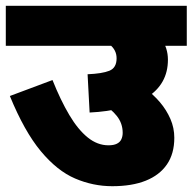

<svg xmlns="http://www.w3.org/2000/svg" viewBox="-20 -642 664 662"><path d="M0 -622H624V-484H0ZM326 -619Q359 -615 399 -601.5Q439 -588 475.5 -565Q512 -542 535.5 -509.5Q559 -477 559 -436Q559 -352 486.5 -306Q414 -260 289 -254L282 -386Q332 -388 357 -398Q382 -408 382 -441Q382 -470 357.5 -489Q333 -508 296 -521ZM481 -336Q509 -316 531.5 -289.5Q554 -263 567.5 -232Q581 -201 581 -167Q581 -112 555.5 -75Q530 -38 482.5 -19Q435 0 367 0Q301 0 239 -26.5Q177 -53 120.5 -121Q64 -189 14 -311L161 -366Q189 -296 219 -245.5Q249 -195 282.5 -168Q316 -141 354 -141Q372 -141 383 -146.5Q394 -152 398.5 -162Q403 -172 403 -184Q403 -217 382.5 -242.5Q362 -268 328 -288Z"/></svg>

Font: Noto Sans Devanagari Black
Style: Regular
Weight: 900
Version: Version 2.003